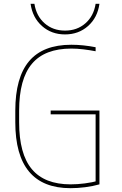

<svg xmlns="http://www.w3.org/2000/svg" viewBox="-20 -974 640 1004"><path d="M349 10Q60 10 60 -335V-395Q60 -569 132.5 -654.5Q205 -740 353 -740Q385 -740 417.5 -736.5Q450 -733 480 -727V-706Q449 -712 416 -716Q383 -720 353 -720Q214 -720 147 -640.5Q80 -561 80 -395V-335Q80 -169 146.5 -89.5Q213 -10 349 -10Q385 -10 423.5 -15Q462 -20 495 -29L480 -19V-376H245V-396H500V-10Q465 0 425 5Q385 10 349 10ZM320 -794Q249 -794 199.5 -838Q150 -882 140 -954H160Q170 -890 213.5 -852Q257 -814 320 -814Q383 -814 426.5 -852Q470 -890 480 -954H500Q490 -882 440.5 -838Q391 -794 320 -794Z"/></svg>

Font: M PLUS Code Latin Expanded Thin
Style: Regular
Weight: 250
Width: 7
Designer: Coji Morishita
Foundry: UNDERFOREST DESIGN
Version: Version 1.002; ttfautohint (v1.8.3)